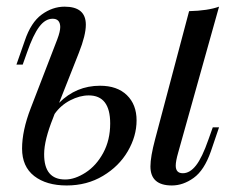

<svg xmlns="http://www.w3.org/2000/svg" viewBox="-20 -548 733 582"><path d="M113.8 -81.1Q113.3 -3.9 177.7 -3.9Q207 -3.9 239.5 -24.9Q272 -45.9 293 -84.7Q314 -123.5 314 -173.8Q314 -258.8 249 -258.8Q221.7 -258.8 192.9 -243.9Q164.1 -229 145.5 -202.6L141.1 -190.9Q113.8 -123 113.8 -81.1ZM501 14.2Q436 14.2 436 -43.5Q436 -72.8 450.2 -126L553.2 -514.2Q610.4 -515.6 644 -527.8L520 -85Q512.7 -59.6 512.7 -45.9Q512.7 -22.9 534.2 -22.9Q555.7 -22.9 574.2 -46.6Q592.8 -70.3 611.8 -125L625 -162.1H644L619.1 -88.9Q599.1 -31.7 567.1 -8.8Q535.2 14.2 501 14.2ZM283.2 -288.1Q335.4 -288.1 364.7 -259.5Q394 -231 394 -183.1Q394 -135.3 367.4 -89.6Q340.8 -43.9 292.2 -14.9Q243.7 14.2 182.1 14.2Q120.6 14.2 83.7 -14.4Q46.9 -43 46.9 -97.7Q46.9 -152.3 73.2 -220.2L153.8 -429.2Q162.6 -452.6 162.6 -466.3Q162.1 -491.2 139.6 -491.2Q117.2 -491.2 98.9 -466.8Q80.6 -442.4 62 -389.2L48.8 -352.1H29.8L55.2 -424.8Q73.7 -480 106.4 -503.9Q139.2 -527.8 175.8 -527.8Q240.2 -527.8 240.2 -473.1Q240.2 -441.4 219.2 -388.2L159.2 -236.3Q210.9 -288.1 283.2 -288.1Z"/></svg>

Font: PlayfairDisplay-Italic
Style: Italic
Weight: 400
Italic angle: -14°
Designer: Claus Eggers Sørensen
Foundry: Claus Eggers Sørensen
Version: Version 1.002;PS 001.002;hotconv 1.0.70;makeotf.lib2.5.58329